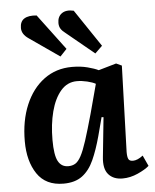

<svg xmlns="http://www.w3.org/2000/svg" viewBox="-55 -834 720 894"><g transform="rotate(-5 304.5 -386.5)"><path d="M511 -107Q511 -84 516 -74Q521 -64 537 -64Q558 -64 584 -84L607 -34Q589 -18 553.5 -2Q518 14 482 14Q439 14 416 -12.5Q393 -39 399 -94L418 -278L409 -279L386 -192Q369 -129 348 -82.5Q327 -36 293.5 -11Q260 14 206 14Q123 14 83 -45.5Q43 -105 43 -198Q43 -294 74 -367.5Q105 -441 161 -482.5Q217 -524 292 -524Q332 -524 364.5 -515.5Q397 -507 415 -498L498 -522L524 -510ZM235 -65Q254 -65 268 -73.5Q282 -82 295 -106Q308 -130 323 -176.5Q338 -223 359 -298L396 -436Q382 -444 357 -450Q332 -456 309 -456Q264 -456 233.5 -420.5Q203 -385 187.5 -325.5Q172 -266 172 -193Q172 -122 187.5 -93.5Q203 -65 235 -65ZM276 -684Q262 -694 254.5 -705.5Q247 -717 247 -733Q247 -763 267.5 -777.5Q288 -792 323 -784L440 -610L406 -577ZM102 -675Q71 -696 71 -725Q71 -756 91.5 -768.5Q112 -781 149 -777L274 -610L243 -577Z"/></g></svg>

Font: Literata 12pt SemiBold
Style: Italic
Weight: 600
Italic angle: -2°
Designer: Latin by Veronika Burian and Jose Scaglione. Greek by Irene Vlachou. Cyrillic by Vera Evstafieva
Foundry: TypeTogether
Version: Version 3.002